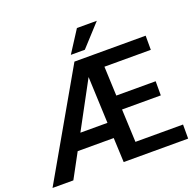

<svg xmlns="http://www.w3.org/2000/svg" viewBox="-157 -1067 1249 1227"><g transform="rotate(-20 467.5 -453.5)"><path d="M396 -759.3H491.2L626.5 -907.2H491.2ZM917.5 -95.7H593.8L584 -319.3H847.7V-415.5H580.1L571.8 -614.7H887.2V-710.9H402.8L-4.9 0H136.7L226.6 -166H471.7L479 0H917.5ZM454.1 -587.4 467.3 -271H283.2Z"/></g></svg>

Font: Roboto Medium
Style: Regular
Weight: 500
Designer: Google
Version: Version 2.137; 2017